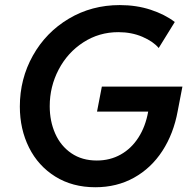

<svg xmlns="http://www.w3.org/2000/svg" viewBox="-20 -748 773 775"><path d="M60.1 -317.9Q60.1 -429.7 112.8 -523.7Q165.5 -617.7 257.8 -672.6Q350.1 -727.5 463.4 -727.5Q531.2 -727.5 588.6 -708.5Q646 -689.5 685.5 -659.2L620.6 -554.2Q598.6 -580.6 554.9 -599.4Q511.2 -618.2 457.5 -618.2Q379.9 -618.2 316.4 -577.1Q252.9 -536.1 216.8 -467.3Q180.7 -398.4 180.7 -319.3Q180.7 -258.8 202.9 -208.7Q225.1 -158.7 268.1 -129.4Q311 -100.1 370.6 -100.1Q424.3 -100.1 467.3 -124.3Q510.3 -148.4 538.8 -192.9Q567.4 -237.3 578.1 -297.4H371.6L391.1 -398.4H716.3L697.3 -299.8Q680.7 -208.5 635.5 -138.9Q590.3 -69.3 521 -30.8Q451.7 7.8 364.7 7.8Q272.5 7.8 203.4 -35.2Q134.3 -78.1 97.2 -152.3Q60.1 -226.6 60.1 -317.9Z"/></svg>

Font: Reddit Sans Fudge SmBold Italic
Style: Regular
Weight: 600
Italic angle: -11.25°
Designer: Stephen Hutchings
Version: Version 1.013